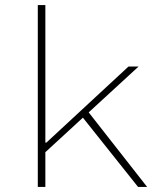

<svg xmlns="http://www.w3.org/2000/svg" viewBox="-20 -742 640 762"><path d="M130 0V-722H160V-176H164L490 -478H530L332 -296L564 0H528L309 -275L160 -138V0Z"/></svg>

Font: Source Code Pro ExtraLight
Style: Regular
Weight: 200
Monospace: yes
Designer: Paul D. Hunt, Teo Tuominen
Foundry: Adobe Systems Incorporated
Version: Version 2.030;PS 1.000;hotconv 16.6.51;makeotf.lib2.5.65220